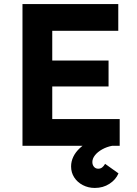

<svg xmlns="http://www.w3.org/2000/svg" viewBox="-20 -720 675 948"><path d="M91 0V-700H564V-568H238V-132H571V0ZM161 -293V-421H516V-293ZM331 102Q331 77 342 54Q353 31 374.5 11Q396 -9 426 -24.5Q456 -40 494 -50L533 0Q507 5 484.5 17.5Q462 30 449 46.5Q436 63 436 80Q436 94 444 103.5Q452 113 465 113Q476 113 484 107Q492 101 499 89L565 136Q552 167 520.5 187.5Q489 208 448 208Q416 208 389 194Q362 180 346.5 156Q331 132 331 102Z"/></svg>

Font: Mach SemiBold
Style: Regular
Weight: 600
Version: Version 1.002